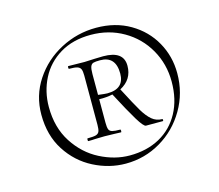

<svg xmlns="http://www.w3.org/2000/svg" viewBox="-88 -837 927 811"><g transform="rotate(-15 376.0 -431.5)"><path d="M676 -451Q676 -365 634 -293Q592 -221 521.5 -179.5Q451 -138 368 -138Q296 -138 228.5 -172.5Q161 -207 118.5 -273Q76 -339 76 -430Q76 -513 120.5 -580.5Q165 -648 238 -686.5Q311 -725 394 -725Q478 -725 542 -687.5Q606 -650 641 -587.5Q676 -525 676 -451ZM644 -423Q644 -500 607.5 -564Q571 -628 507 -665Q443 -702 364 -702Q286 -702 229.5 -668Q173 -634 144 -577Q115 -520 115 -453Q115 -363 157 -298Q199 -233 263.5 -200Q328 -167 393 -167Q468 -167 524.5 -198Q581 -229 612.5 -287Q644 -345 644 -423ZM565 -271H491Q481 -271 456 -312Q431 -353 388 -435Q361 -429 329 -430V-327Q329 -307 332.5 -298Q336 -289 347 -286Q358 -283 382 -283Q384 -283 384 -277Q384 -271 382 -271Q364 -271 353 -272L310 -273L268 -272Q257 -271 239 -271Q237 -271 237 -277Q237 -283 239 -283Q264 -283 275 -286Q286 -289 290 -298Q294 -307 294 -327V-543Q294 -562 290 -571Q286 -580 275 -583.5Q264 -587 239 -587Q237 -587 237 -593Q237 -599 239 -599L310 -598Q322 -598 354 -600L392 -601Q481 -601 481 -536Q481 -476 426 -447Q465 -372 483 -342Q501 -312 520 -296Q539 -280 565 -280Q567 -280 567 -275.5Q567 -271 565 -271ZM369 -445Q443 -445 443 -512Q443 -588 375 -588Q355 -588 346 -585.5Q337 -583 333 -573Q329 -563 329 -540V-449Q359 -445 369 -445Z"/></g></svg>

Font: Cormorant Infant Light
Style: Regular
Weight: 300
Designer: Christian Thalmann (Catharsis Fonts)
Version: Version 3.000